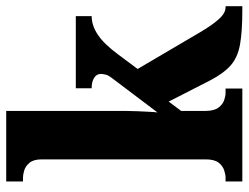

<svg xmlns="http://www.w3.org/2000/svg" viewBox="-111 -689 800 618"><g transform="rotate(-90 289.0 -380.0)"><path d="M14 0V-54H27Q36 -54 50 -58.5Q64 -63 74.5 -76.5Q85 -90 85 -118V-646Q85 -672 74 -685Q63 -698 49.5 -702Q36 -706 27 -706H14V-760H241V-377Q241 -360 240 -337.5Q239 -315 238 -296.5Q237 -278 236 -273L344 -416Q356 -431 358 -440.5Q360 -450 360 -456Q360 -469 347.5 -477Q335 -485 314 -485V-536H546V-485Q516 -485 486 -465Q456 -445 423 -400L376 -337L493 -138Q517 -97 536.5 -75.5Q556 -54 574 -54H578V0H566Q496 0 454.5 -7.5Q413 -15 387.5 -37.5Q362 -60 339 -104L271 -237L241 -197V-119Q241 -91 251.5 -77Q262 -63 275.5 -58.5Q289 -54 298 -54H313V0Z"/></g></svg>

Font: Noto Serif Tamil Condensed ExtraBold
Style: Regular
Weight: 800
Width: 3
Designer: Indian Type Foundry, Tom Grace, and the Monotype Design Team
Foundry: Monotype Imaging Inc.
Version: Version 2.004; ttfautohint (v1.8.4.7-5d5b)